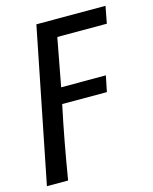

<svg xmlns="http://www.w3.org/2000/svg" viewBox="-112 -558 640 805"><g transform="rotate(-15 207.5 -155.5)"><path d="M-9 178 124 -489H424L410 -415H195L156 -207H350L336 -138H142Q125 -58 111 17.5Q97 93 83 178Z"/></g></svg>

Font: Source Sans 3 Medium
Style: Italic
Weight: 500
Italic angle: -11°
Designer: Paul D. Hunt
Foundry: Adobe
Version: Version 3.052;hotconv 1.1.0;makeotfexe 2.6.0